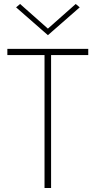

<svg xmlns="http://www.w3.org/2000/svg" viewBox="-20 -946 481 966"><path d="M17 -669H204V0H237V-669H424V-700H17ZM221 -802 81 -926 61 -909 221 -769 381 -909 361 -926Z"/></svg>

Font: Jost ExtraLight
Style: Regular
Weight: 250
Version: Version 3.710